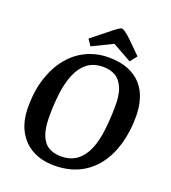

<svg xmlns="http://www.w3.org/2000/svg" viewBox="-151 -949 955 1071"><g transform="rotate(20 326.5 -413.0)"><path d="M292 11Q221 11 165.5 -18Q110 -47 78 -105Q46 -163 46 -247Q46 -344 71 -420Q96 -496 140.5 -550Q185 -604 245 -632Q305 -660 375 -660Q444 -660 492.5 -640Q541 -620 571.5 -585Q602 -550 616 -502.5Q630 -455 630 -402Q630 -313 608.5 -237.5Q587 -162 544.5 -106Q502 -50 439 -19.5Q376 11 292 11ZM310 -50Q369 -50 406 -78.5Q443 -107 463.5 -156Q484 -205 492 -269.5Q500 -334 501 -406Q503 -480 485.5 -522Q468 -564 437.5 -582Q407 -600 365 -600Q308 -600 271 -571.5Q234 -543 213 -493Q192 -443 183.5 -377.5Q175 -312 175 -239Q175 -167 191.5 -126Q208 -85 238.5 -67.5Q269 -50 310 -50ZM491 -679 378 -742 257 -683 232 -720 317 -788Q339 -806 353 -816.5Q367 -827 376 -832Q385 -837 389 -837Q394 -837 404 -830.5Q414 -824 425.5 -814.5Q437 -805 447 -795L523 -720Z"/></g></svg>

Font: Faustina SemiBold
Style: Italic
Weight: 600
Italic angle: -8°
Designer: Alfonso Garcia
Foundry: http://www.omnibus-type.com
Version: Version 1.200